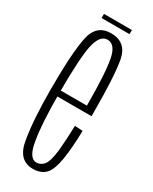

<svg xmlns="http://www.w3.org/2000/svg" viewBox="-176 -698 591 744"><g transform="rotate(30 120.0 -326.0)"><path d="M114.5 3V-25Q80.5 -25 69.5 -95.5Q57 -165 57 -301Q57 -460 69.5 -517.5Q82.5 -575.5 116 -575.5Q151 -575.5 162 -518.5Q173.5 -462.5 174 -314H51.5V-287.5H210Q210 -295 210 -301Q210 -467 197 -536Q183 -604 116 -604Q50.5 -604 36 -534Q21 -463.5 21 -301Q21 -163.5 35.5 -80Q48.5 3 114.5 3ZM114.5 -25V3Q149.5 3 169.5 -17Q189.5 -37.5 198.5 -92Q207 -146.5 208.5 -221L173 -223Q171.5 -162 166.5 -110Q160.5 -58.5 147 -41.5Q133 -25 114.5 -25ZM53.5 -636.5H178.5V-655H53.5Z"/></g></svg>

Font: Anybody ExtraCondensed ExtraLight
Style: Regular
Weight: 250
Width: 2
Version: Version 1.113;gftools[0.9.25]